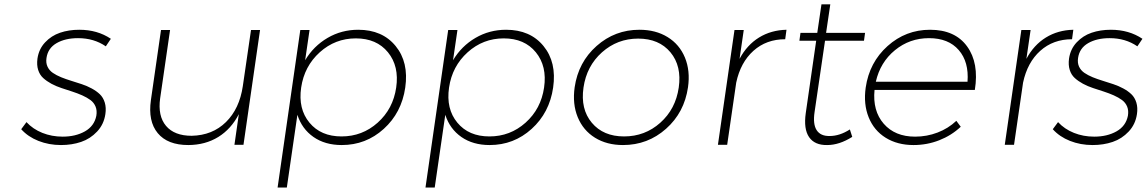

<svg xmlns="http://www.w3.org/2000/svg" viewBox="-20 -657 5203 871"><path d="M76.2 -70.8 100.1 -103Q129.4 -71.3 172.1 -54.2Q214.8 -37.1 264.2 -37.1Q322.8 -37.1 365.2 -61Q407.7 -85 417 -131.8Q420.9 -155.3 413.6 -173.3Q406.2 -191.4 390.4 -203.1Q374.5 -214.8 353 -224.4Q331.5 -233.9 307.4 -241.7Q283.2 -249.5 258.8 -257.6Q234.4 -265.6 213.1 -277.1Q191.9 -288.6 176 -303Q160.2 -317.4 153.1 -339.8Q146 -362.3 149.9 -391.1Q156.2 -434.6 184.6 -464.8Q212.9 -495.1 252.4 -508.5Q292 -522 339.8 -522Q421.9 -522 482.9 -481L460 -446.8Q406.2 -483.9 334 -483.9Q275.9 -483.9 236.6 -461.2Q197.3 -438.5 190.9 -394Q187.5 -371.6 195.6 -354.5Q203.6 -337.4 219.7 -326.4Q235.8 -315.4 257.3 -306.6Q278.8 -297.9 303 -290.5Q327.1 -283.2 351.1 -275.1Q375 -267.1 396.2 -255.6Q417.5 -244.1 432.9 -229.5Q448.2 -214.8 455.3 -191.7Q462.4 -168.5 458 -139.2Q451.2 -92.8 420.4 -60.1Q389.6 -27.3 347.9 -13.2Q306.2 1 256.8 1Q201.7 1 154.3 -17.8Q106.9 -36.6 76.2 -70.8Z M664.6 -203.1 710.4 -521H751.5L706.5 -210.9Q695.3 -130.9 733.2 -85.9Q771 -41 849.6 -41Q943.8 -43 1005.1 -103.3Q1066.4 -163.6 1081.5 -266.1L1118.7 -521H1159.7L1084.5 0H1043.5L1063.5 -139.2Q1028.8 -71.8 970.2 -35.6Q911.6 0.5 834.5 1Q740.2 1 695.6 -53Q650.9 -106.9 664.6 -203.1Z M1239.3 193.8 1342.3 -521H1384.3L1364.3 -383.8Q1402.8 -448.2 1466.1 -485.1Q1529.3 -522 1605 -522Q1714.4 -522 1774.7 -448.2Q1835 -374.5 1818.4 -259.8Q1801.8 -145.5 1720.9 -72.3Q1640.1 1 1530.3 1Q1454.6 1 1402.1 -35.6Q1349.6 -72.3 1329.1 -136.2L1281.2 193.8ZM1529.3 -38.1Q1623.5 -38.1 1693.4 -100.6Q1763.2 -163.1 1777.3 -259.8Q1791.5 -356.4 1740 -419.7Q1688.5 -482.9 1594.2 -482.9Q1500.5 -482.9 1430.4 -419.7Q1360.4 -356.4 1346.2 -259.8Q1332 -163.1 1383.8 -100.6Q1435.5 -38.1 1529.3 -38.1Z M1910.2 193.8 2013.2 -521H2055.2L2035.2 -383.8Q2073.7 -448.2 2137 -485.1Q2200.2 -522 2275.9 -522Q2385.3 -522 2445.6 -448.2Q2505.9 -374.5 2489.3 -259.8Q2472.7 -145.5 2391.8 -72.3Q2311 1 2201.2 1Q2125.5 1 2073 -35.6Q2020.5 -72.3 2000 -136.2L1952.1 193.8ZM2200.2 -38.1Q2294.4 -38.1 2364.3 -100.6Q2434.1 -163.1 2448.2 -259.8Q2462.4 -356.4 2410.9 -419.7Q2359.4 -482.9 2265.1 -482.9Q2171.4 -482.9 2101.3 -419.7Q2031.2 -356.4 2017.1 -259.8Q2002.9 -163.1 2054.7 -100.6Q2106.4 -38.1 2200.2 -38.1Z M2586.9 -261.2Q2603.5 -375 2686.5 -448.5Q2769.5 -522 2880.9 -522Q2954.6 -522 3008.5 -488.8Q3062.5 -455.6 3087.2 -395.8Q3111.8 -335.9 3101.1 -261.2Q3084.5 -146.5 3001.5 -72.8Q2918.5 1 2806.2 1Q2732.9 1 2679.2 -32.2Q2625.5 -65.4 2600.8 -125.5Q2576.2 -185.5 2586.9 -261.2ZM2811 -38.1Q2905.8 -38.1 2975.3 -100.1Q3044.9 -162.1 3059.1 -259.8Q3073.2 -357.4 3021.5 -419.7Q2969.7 -481.9 2875 -481.9Q2780.8 -481.9 2710.9 -419.7Q2641.1 -357.4 2627 -259.8Q2612.8 -162.1 2664.8 -100.1Q2716.8 -38.1 2811 -38.1Z M3236.8 0 3312 -521H3354L3335 -390.1Q3368.7 -453.1 3423.3 -486.8Q3478 -520.5 3547.9 -522L3542 -479Q3456.5 -479 3397.9 -426.5Q3339.4 -374 3319.8 -282.2L3278.8 0Z M3606.4 -472.2 3611.3 -507.8H3687.5L3706.5 -637.2H3746.6L3727.5 -507.8H3904.3L3899.4 -472.2H3722.7L3675.3 -148.9Q3667 -93.8 3684.8 -66.4Q3702.6 -39.1 3743.7 -40Q3789.1 -40 3835.4 -69.8L3846.2 -36.1Q3787.6 1 3732.4 1Q3675.8 2 3650.4 -34.9Q3625 -71.8 3635.3 -144L3682.6 -472.2Z M3907.2 -259.8Q3923.8 -374 4006.3 -448Q4088.9 -522 4199.2 -522Q4312.5 -522 4367.2 -446.5Q4421.9 -371.1 4402.3 -249H3947.3Q3938 -154.3 3989 -95.7Q4040 -37.1 4131.3 -37.1Q4184.6 -37.1 4233.2 -55.7Q4281.7 -74.2 4318.4 -108.9L4338.4 -82Q4296.4 -42.5 4241 -20.8Q4185.5 1 4124 1Q4051.3 1 3998 -32Q3944.8 -64.9 3920.7 -124.8Q3896.5 -184.6 3907.2 -259.8ZM3953.1 -286.1H4369.1Q4376 -376 4329.3 -429.9Q4282.7 -483.9 4194.3 -483.9Q4106.4 -483.9 4039.8 -429.2Q3973.1 -374.5 3953.1 -286.1Z M4538.1 0 4613.3 -521H4655.3L4636.2 -390.1Q4669.9 -453.1 4724.6 -486.8Q4779.3 -520.5 4849.1 -522L4843.3 -479Q4757.8 -479 4699.2 -426.5Q4640.6 -374 4621.1 -282.2L4580.1 0Z M4755.9 -70.8 4779.8 -103Q4809.1 -71.3 4851.8 -54.2Q4894.5 -37.1 4943.8 -37.1Q5002.4 -37.1 5044.9 -61Q5087.4 -85 5096.7 -131.8Q5100.6 -155.3 5093.3 -173.3Q5085.9 -191.4 5070.1 -203.1Q5054.2 -214.8 5032.7 -224.4Q5011.2 -233.9 4987.1 -241.7Q4962.9 -249.5 4938.5 -257.6Q4914.1 -265.6 4892.8 -277.1Q4871.6 -288.6 4855.7 -303Q4839.8 -317.4 4832.8 -339.8Q4825.7 -362.3 4829.6 -391.1Q4835.9 -434.6 4864.3 -464.8Q4892.6 -495.1 4932.1 -508.5Q4971.7 -522 5019.5 -522Q5101.6 -522 5162.6 -481L5139.6 -446.8Q5085.9 -483.9 5013.7 -483.9Q4955.6 -483.9 4916.3 -461.2Q4877 -438.5 4870.6 -394Q4867.2 -371.6 4875.2 -354.5Q4883.3 -337.4 4899.4 -326.4Q4915.5 -315.4 4937 -306.6Q4958.5 -297.9 4982.7 -290.5Q5006.8 -283.2 5030.8 -275.1Q5054.7 -267.1 5075.9 -255.6Q5097.2 -244.1 5112.5 -229.5Q5127.9 -214.8 5135 -191.7Q5142.1 -168.5 5137.7 -139.2Q5130.9 -92.8 5100.1 -60.1Q5069.3 -27.3 5027.6 -13.2Q4985.8 1 4936.5 1Q4881.3 1 4834 -17.8Q4786.6 -36.6 4755.9 -70.8Z"/></svg>

Font: Trueno UltraLight
Style: Italic
Weight: 250
Designer: Julieta Ulanovsky
Foundry: Julieta Ulanovsky
Version: Version 3.001b | FøM Fix